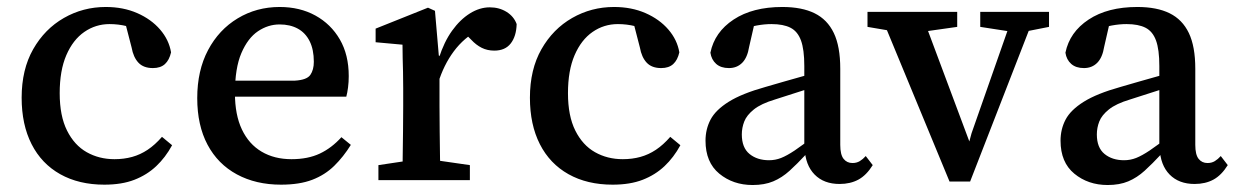

<svg xmlns="http://www.w3.org/2000/svg" viewBox="-20 -516 3541 550"><path d="M279 13Q206 13 152.5 -17Q99 -47 70.5 -103Q42 -159 42 -236Q42 -317 75 -375Q108 -433 163 -464.5Q218 -496 283 -496Q333 -496 373 -478.5Q413 -461 438.5 -431.5Q464 -402 470 -366Q465 -344 452.5 -332.5Q440 -321 418 -321Q391 -321 376.5 -336.5Q362 -352 357 -380L335 -465L392 -423Q368 -435 343.5 -441Q319 -447 294 -447Q254 -447 221.5 -424.5Q189 -402 170 -358Q151 -314 151 -249Q151 -184 172 -142Q193 -100 228.5 -80Q264 -60 308 -60Q335 -60 358.5 -66.5Q382 -73 403 -87Q424 -101 444 -124L473 -100Q454 -65 427.5 -40Q401 -15 365 -1Q329 13 279 13Z M785 13Q713 13 658.5 -16.5Q604 -46 574.5 -101.5Q545 -157 545 -235Q545 -314 576 -372.5Q607 -431 661 -463.5Q715 -496 781 -496Q839 -496 883.5 -471.5Q928 -447 953.5 -403Q979 -359 979 -298Q979 -281 977 -265.5Q975 -250 972 -239H597V-285H825Q859 -287 869 -301.5Q879 -316 879 -339Q879 -374 867 -398Q855 -422 833 -434Q811 -446 781 -446Q748 -446 719 -426.5Q690 -407 671.5 -364Q653 -321 653 -249Q653 -187 673 -145Q693 -103 729.5 -81.5Q766 -60 815 -60Q862 -60 896 -76Q930 -92 958 -123L985 -101Q964 -67 937.5 -41Q911 -15 874.5 -1Q838 13 785 13Z M1064 0V-43L1171 -59H1215L1326 -43V0ZM1133 0Q1133 -25 1133.5 -62.5Q1134 -100 1134.5 -140Q1135 -180 1135 -212V-263Q1135 -290 1134.5 -310.5Q1134 -331 1133.5 -349Q1133 -367 1133 -388L1056 -395V-434L1206 -494L1226 -485L1237 -357L1239 -356V-212Q1239 -180 1239.5 -140Q1240 -100 1240.5 -62.5Q1241 -25 1242 0ZM1235 -278 1218 -349H1237Q1252 -396 1275 -428Q1298 -460 1326 -477.5Q1354 -495 1383 -495Q1410 -495 1431 -482Q1452 -469 1460 -447Q1459 -412 1443 -391.5Q1427 -371 1396 -371Q1376 -371 1360 -379Q1344 -387 1330 -402L1304 -428L1352 -431Q1309 -408 1280 -369Q1251 -330 1235 -278Z M1735 13Q1662 13 1608.5 -17Q1555 -47 1526.5 -103Q1498 -159 1498 -236Q1498 -317 1531 -375Q1564 -433 1619 -464.5Q1674 -496 1739 -496Q1789 -496 1829 -478.5Q1869 -461 1894.5 -431.5Q1920 -402 1926 -366Q1921 -344 1908.5 -332.5Q1896 -321 1874 -321Q1847 -321 1832.5 -336.5Q1818 -352 1813 -380L1791 -465L1848 -423Q1824 -435 1799.5 -441Q1775 -447 1750 -447Q1710 -447 1677.5 -424.5Q1645 -402 1626 -358Q1607 -314 1607 -249Q1607 -184 1628 -142Q1649 -100 1684.5 -80Q1720 -60 1764 -60Q1791 -60 1814.5 -66.5Q1838 -73 1859 -87Q1880 -101 1900 -124L1929 -100Q1910 -65 1883.5 -40Q1857 -15 1821 -1Q1785 13 1735 13Z M2136 14Q2080 14 2040.5 -18.5Q2001 -51 2001 -113Q2001 -146 2015.5 -173.5Q2030 -201 2067.5 -224.5Q2105 -248 2173 -267Q2200 -275 2226.5 -282.5Q2253 -290 2279.5 -297.5Q2306 -305 2333 -312V-273Q2299 -263 2265.5 -252Q2232 -241 2200 -231Q2160 -219 2139.5 -202.5Q2119 -186 2112 -168Q2105 -150 2105 -131Q2105 -93 2127 -75Q2149 -57 2183 -57Q2201 -57 2217.5 -63.5Q2234 -70 2256.5 -85Q2279 -100 2313 -127L2324 -75H2290Q2264 -47 2242 -27Q2220 -7 2195 3.5Q2170 14 2136 14ZM2385 11Q2340 11 2313.5 -16Q2287 -43 2285 -91L2284 -95V-327Q2284 -374 2274.5 -400Q2265 -426 2244.5 -436.5Q2224 -447 2190 -447Q2170 -447 2148 -443Q2126 -439 2098 -429L2145 -465L2126 -382Q2121 -351 2106 -336Q2091 -321 2068 -321Q2045 -321 2031.5 -333Q2018 -345 2015 -365Q2027 -424 2081.5 -460Q2136 -496 2221 -496Q2277 -496 2313.5 -478Q2350 -460 2368.5 -421.5Q2387 -383 2387 -319V-101Q2387 -73 2396.5 -61Q2406 -49 2422 -49Q2434 -49 2443 -54.5Q2452 -60 2460 -69L2480 -43Q2462 -14 2439 -1.5Q2416 11 2385 11Z M2700 4 2499 -482H2618L2766 -86H2750L2763 -134L2885 -482H2948L2759 4ZM2465 -439V-482H2722V-439L2609 -423H2559ZM2788 -439V-482H2985V-439L2909 -424H2885Z M3153 14Q3097 14 3057.5 -18.5Q3018 -51 3018 -113Q3018 -146 3032.5 -173.5Q3047 -201 3084.5 -224.5Q3122 -248 3190 -267Q3217 -275 3243.5 -282.5Q3270 -290 3296.5 -297.5Q3323 -305 3350 -312V-273Q3316 -263 3282.5 -252Q3249 -241 3217 -231Q3177 -219 3156.5 -202.5Q3136 -186 3129 -168Q3122 -150 3122 -131Q3122 -93 3144 -75Q3166 -57 3200 -57Q3218 -57 3234.5 -63.5Q3251 -70 3273.5 -85Q3296 -100 3330 -127L3341 -75H3307Q3281 -47 3259 -27Q3237 -7 3212 3.5Q3187 14 3153 14ZM3402 11Q3357 11 3330.5 -16Q3304 -43 3302 -91L3301 -95V-327Q3301 -374 3291.5 -400Q3282 -426 3261.5 -436.5Q3241 -447 3207 -447Q3187 -447 3165 -443Q3143 -439 3115 -429L3162 -465L3143 -382Q3138 -351 3123 -336Q3108 -321 3085 -321Q3062 -321 3048.5 -333Q3035 -345 3032 -365Q3044 -424 3098.5 -460Q3153 -496 3238 -496Q3294 -496 3330.5 -478Q3367 -460 3385.5 -421.5Q3404 -383 3404 -319V-101Q3404 -73 3413.5 -61Q3423 -49 3439 -49Q3451 -49 3460 -54.5Q3469 -60 3477 -69L3497 -43Q3479 -14 3456 -1.5Q3433 11 3402 11Z"/></svg>

Font: Source Serif 4 18pt Medium
Style: Regular
Weight: 500
Designer: Frank Grießhammer
Foundry: Adobe Systems Incorporated
Version: Version 4.004;hotconv 1.0.116;makeotfexe 2.5.65601